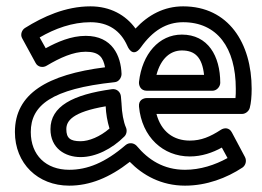

<svg xmlns="http://www.w3.org/2000/svg" viewBox="-20 -548 825 605"><path d="M139 -141C139 -81 185 -53 234 -53C282 -53 333 -79 372 -118C379 -125 381 -137 377 -146C369 -164 364 -193 363 -220V-221L361 -244C360 -257 349 -269 333 -267C209 -250 139 -213 139 -141ZM189 -141C189 -167 208 -195 313 -213C314 -190 318 -166 325 -143C295 -117 260 -103 234 -103C201 -103 189 -113 189 -141ZM124 -396 105 -430C153 -458 208 -478 265 -478C322 -478 360 -451 381 -404C381 -404 397 -361 424 -399C461 -451 504 -478 557 -478C664 -478 723 -398 723 -268C723 -258 723 -247 722 -239H443C432 -239 416 -233 418 -212C427 -116 494 -55 578 -55C616 -55 650 -67 679 -83L697 -50C657 -28 611 -13 563 -13C495 -13 447 -45 411 -88C402 -98 387 -100 376 -91C311 -35 255 -13 198 -13C125 -13 77 -59 77 -132C77 -216 142 -268 341 -289C355 -290 363 -304 363 -315C361 -372 334 -435 250 -435C204 -435 161 -416 124 -396ZM92 -350C99 -336 116 -334 127 -341C169 -366 211 -385 250 -385C293 -385 305 -367 311 -336C129 -313 27 -253 27 -132C27 -33 99 37 198 37C263 37 325 12 389 -38C430 4 488 37 563 37C631 37 694 13 744 -20C754 -27 758 -41 752 -53L711 -130C702 -148 685 -145 676 -139C642 -117 614 -105 578 -105C527 -105 488 -133 473 -189H743C753 -189 764 -197 767 -208C771 -223 773 -244 773 -268C773 -412 700 -528 557 -528C497 -528 447 -501 407 -458C376 -501 327 -528 265 -528C186 -528 115 -495 59 -460C49 -454 43 -439 50 -427ZM443 -262H649C664 -262 674 -276 674 -287C674 -372 635 -439 553 -439C481 -439 428 -378 418 -290C417 -280 422 -262 443 -262ZM473 -312C487 -365 518 -389 553 -389C594 -389 617 -368 623 -312Z"/></svg>

Font: Falling Sky
Style: Ou
Weight: 400
Designer: Paul D. Hunt
Foundry: Adobe Systems Incorporated
Version: Version 1.02